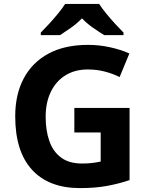

<svg xmlns="http://www.w3.org/2000/svg" viewBox="-20 -954 764 984"><path d="M361 -401H644V-31Q588 -12 527.5 -1Q467 10 390 10Q230 10 144 -84Q58 -178 58 -358Q58 -470 101.5 -552Q145 -634 228 -679Q311 -724 431 -724Q488 -724 543 -712Q598 -700 643 -680L593 -559Q560 -576 518 -587Q476 -598 430 -598Q364 -598 315.5 -568Q267 -538 240.5 -483.5Q214 -429 214 -355Q214 -285 233 -231Q252 -177 293 -146.5Q334 -116 400 -116Q432 -116 454.5 -119Q477 -122 496 -126V-275H361ZM488 -934Q502 -912 524.5 -884.5Q547 -857 571 -831Q595 -805 613 -787V-774H514Q488 -790 457 -811.5Q426 -833 400 -860Q374 -833 344 -812Q314 -791 288 -774H189V-787Q207 -805 231 -831Q255 -857 277.5 -884.5Q300 -912 314 -934Z"/></svg>

Font: Noto IKEA Arabic
Style: Bold
Weight: 700
Designer: Monotype Design Team
Foundry: Monotype Imaging Inc.
Version: Version 1.200